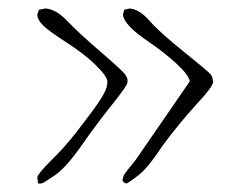

<svg xmlns="http://www.w3.org/2000/svg" viewBox="-20 -482 595 455"><path d="M279.3 -46.9Q270.5 -50.8 270.5 -53.7V-56.6Q271.5 -60.5 272.9 -65.4Q274.4 -70.3 301.8 -103.5L429.7 -289.1Q427.7 -303.7 399.4 -330.1Q371.1 -356.4 334 -381.8Q271.5 -423.8 271.5 -448.2L274.4 -459L287.1 -461.9Q310.5 -460 334 -433.1Q357.4 -406.2 415 -359.9Q472.7 -313.5 478.5 -306.6Q484.4 -299.8 484.4 -290H485.4Q485.4 -290 485.4 -289.1Q485.4 -277.3 445.3 -234.4Q404.3 -189.5 365.2 -136.7Q332 -85.9 310.1 -68.4Q288.1 -50.8 279.3 -46.9ZM70.3 -47.9 68.4 -61.5Q70.3 -71.3 102.5 -103Q134.8 -134.8 161.1 -168.9Q187.5 -203.1 198.2 -217.8Q209 -232.4 215.8 -242.7Q222.7 -252.9 228.5 -264.6Q234.4 -276.4 234.4 -288.6Q234.4 -300.8 207 -327.6Q179.7 -354.5 137.7 -381.3Q95.7 -408.2 82 -421.9Q68.4 -435.5 68.4 -447.3L72.3 -459L87.9 -461.9Q113.3 -460 139.6 -432.1Q166 -404.3 218.8 -358.9Q271.5 -313.5 276.9 -305.2Q282.2 -296.9 282.2 -293V-287.1Q281.2 -278.3 245.1 -233.4Q209 -188.5 172.9 -136.7Q136.7 -85 110.4 -66.9Q84 -48.8 80.1 -47.9Q76.2 -46.9 73.2 -46.9Q70.3 -46.9 70.3 -47.9Z"/></svg>

Font: Drukaatie burti
Style: Thin
Weight: 100
Version: Version 0.14